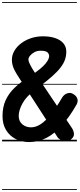

<svg xmlns="http://www.w3.org/2000/svg" viewBox="-25 -1349 761 1832"><path d="M252.5 6.5Q180.5 6.5 123 -23.5Q65.5 -53.5 32.2 -109Q-1 -164.5 -1 -240.5Q-1 -328.5 29.2 -393.5Q59.5 -458.5 110 -507.2Q160.5 -556 220 -594.5L273.5 -630.5Q369 -693 410 -742.8Q451 -792.5 442.5 -824.5Q439.5 -836.5 432.2 -845.5Q425 -854.5 408.8 -859.8Q392.5 -865 362 -865Q329 -865 302.8 -850.8Q276.5 -836.5 261.2 -817Q246 -797.5 246 -780.5Q246.5 -766 257.2 -742.8Q268 -719.5 285 -691.2Q302 -663 322.2 -632.8Q342.5 -602.5 362 -573.5L659.5 -130Q678.5 -102 680.8 -71.5Q683 -41 648 -15.5Q627.5 -0.5 602.2 -1.2Q577 -2 555 -13.8Q533 -25.5 522 -43L156.5 -607.5Q146 -624 134.2 -642.5Q122.5 -661 112 -682.2Q101.5 -703.5 95 -727.5Q88.5 -751.5 88.5 -779Q88.5 -822.5 111.2 -862.5Q134 -902.5 174.5 -934Q215 -965.5 268.8 -984Q322.5 -1002.5 385 -1002.5Q453.5 -1002.5 503.5 -985Q553.5 -967.5 580.5 -935Q607.5 -902.5 607.5 -857Q607.5 -816 594.8 -779.2Q582 -742.5 552.2 -703.8Q522.5 -665 470.8 -619.2Q419 -573.5 341 -515L310 -491.5Q226 -429.5 189.8 -363Q153.5 -296.5 153.5 -243Q153.5 -192.5 187.8 -163.2Q222 -134 271 -134Q318.5 -134 365.8 -165.8Q413 -197.5 463 -260.8Q513 -324 567.5 -417.5Q586 -448.5 617 -458.5Q648 -468.5 672.5 -452.5Q705 -434 713.2 -406.5Q721.5 -379 704 -348.5Q636.5 -231 565.8 -152Q495 -73 417.8 -33.2Q340.5 6.5 252.5 6.5ZM252.5 6.5Q180.5 6.5 123 -23.5Q65.5 -53.5 32.2 -109Q-1 -164.5 -1 -240.5Q-1 -328.5 29.2 -393.5Q59.5 -458.5 110 -507.2Q160.5 -556 220 -594.5L273.5 -630.5Q369 -693 410 -742.8Q451 -792.5 442.5 -824.5Q439.5 -836.5 432.2 -845.5Q425 -854.5 408.8 -859.8Q392.5 -865 362 -865Q329 -865 302.8 -850.8Q276.5 -836.5 261.2 -817Q246 -797.5 246 -780.5Q246.5 -766 257.2 -742.8Q268 -719.5 285 -691.2Q302 -663 322.2 -632.8Q342.5 -602.5 362 -573.5L659.5 -130Q678.5 -102 680.8 -71.5Q683 -41 648 -15.5Q627.5 -0.5 602.2 -1.2Q577 -2 555 -13.8Q533 -25.5 522 -43L156.5 -607.5Q146 -624 134.2 -642.5Q122.5 -661 112 -682.2Q101.5 -703.5 95 -727.5Q88.5 -751.5 88.5 -779Q88.5 -822.5 111.2 -862.5Q134 -902.5 174.5 -934Q215 -965.5 268.8 -984Q322.5 -1002.5 385 -1002.5Q453.5 -1002.5 503.5 -985Q553.5 -967.5 580.5 -935Q607.5 -902.5 607.5 -857Q607.5 -816 594.8 -779.2Q582 -742.5 552.2 -703.8Q522.5 -665 470.8 -619.2Q419 -573.5 341 -515L310 -491.5Q226 -429.5 189.8 -363Q153.5 -296.5 153.5 -243Q153.5 -192.5 187.8 -163.2Q222 -134 271 -134Q318.5 -134 365.8 -165.8Q413 -197.5 463 -260.8Q513 -324 567.5 -417.5Q586 -448.5 617 -458.5Q648 -468.5 672.5 -452.5Q705 -434 713.2 -406.5Q721.5 -379 704 -348.5Q636.5 -231 565.8 -152Q495 -73 417.8 -33.2Q340.5 6.5 252.5 6.5ZM-5 455H708.5V463H-5ZM-5 -16H708.5V0H-5ZM-5 -549H708.5V-541H-5ZM-5 -1329H708.5V-1321H-5Z"/></svg>

Font: Edu SA Dotted Guide
Style: Regular
Weight: 400
Designer: Tina and Corey Anderson, Eben Sorkin, Mirko Velimirovic
Foundry: Google for Education
Version: Version 2.000